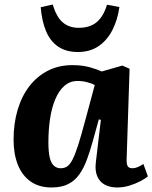

<svg xmlns="http://www.w3.org/2000/svg" viewBox="-20 -815 674 849"><path d="M540 -114Q539 -92 544 -81.5Q549 -71 566 -71Q577 -71 590 -76.5Q603 -82 614 -90L634 -35Q622 -25 600 -13.5Q578 -2 551.5 6Q525 14 498 14Q467 14 444 2Q421 -10 410 -35.5Q399 -61 404 -99L426 -285L417 -287L390 -190Q378 -146 364 -108.5Q350 -71 330.5 -43.5Q311 -16 281.5 -1Q252 14 208 14Q152 14 114.5 -13Q77 -40 58.5 -87.5Q40 -135 40 -197Q40 -269 58 -329.5Q76 -390 110 -434Q144 -478 192 -502.5Q240 -527 300 -527Q344 -527 377.5 -517.5Q411 -508 430 -499L521 -525L553 -511ZM248 -71Q265 -71 277 -79Q289 -87 300.5 -109Q312 -131 325.5 -173Q339 -215 357 -283L399 -439Q387 -446 365.5 -451.5Q344 -457 323 -457Q290 -457 265.5 -436Q241 -415 225 -377.5Q209 -340 201.5 -291Q194 -242 194 -187Q194 -143 200 -118Q206 -93 218.5 -82Q231 -71 248 -71ZM324 -585Q272 -585 237 -609Q202 -633 183.5 -677.5Q165 -722 160 -783L213 -795Q230 -739 258 -715.5Q286 -692 328 -692Q378 -692 408 -717.5Q438 -743 453 -794L508 -784Q500 -727 477 -682Q454 -637 416 -611Q378 -585 324 -585Z"/></svg>

Font: Literata 18pt
Style: Bold Italic
Weight: 700
Italic angle: -2°
Designer: Latin by Veronika Burian and Jose Scaglione. Greek by Irene Vlachou. Cyrillic by Vera Evstafieva
Foundry: TypeTogether
Version: Version 3.103;gftools[0.9.29]